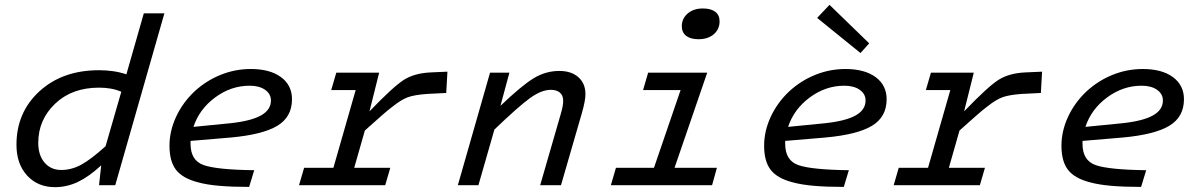

<svg xmlns="http://www.w3.org/2000/svg" viewBox="-20 -765 4952 793"><path d="M456 0H389L398 -82Q347 -35 301.5 -13.5Q256 8 207 8Q136 8 92 -40Q48 -88 48 -167Q48 -301 143 -388Q238 -475 389 -475Q419 -475 447 -471Q475 -467 502 -458L574 -710H659ZM389 -403Q277 -403 207.5 -336.5Q138 -270 138 -175Q138 -124 164 -93.5Q190 -63 233 -63Q276 -63 316 -85Q356 -107 416 -161L481 -386Q460 -395 437.5 -399Q415 -403 389 -403Z M1030 -62 1009 7Q938 7 886 2.5Q834 -2 798 -12Q735 -28 707.5 -63Q680 -98 680 -163Q680 -224 707.5 -283Q735 -342 784 -388Q832 -432 891.5 -456Q951 -480 1016 -480Q1095 -480 1140.5 -446.5Q1186 -413 1186 -355Q1186 -282 1125.5 -245.5Q1065 -209 933 -197L767 -183Q767 -180 767 -177Q767 -174 767 -171Q767 -102 821.5 -83Q876 -64 1030 -62ZM1099 -350Q1099 -377 1075 -394Q1051 -411 1011 -411Q934 -411 868.5 -362.5Q803 -314 779 -241L931 -256Q1016 -265 1057.5 -288Q1099 -311 1099 -350Z M1215 0 1236 -72H1357L1449 -393H1348L1369 -465H1546L1506 -305Q1603 -406 1647 -434.5Q1691 -463 1760 -466L1828 -469L1823 -381L1743 -377Q1690 -373 1663.5 -363Q1637 -353 1603 -326Q1584 -312 1558.5 -289.5Q1533 -267 1487 -226L1443 -72H1592L1571 0Z M2004 -465H2084L2047 -328Q2135 -412 2184.5 -442Q2234 -472 2290 -472Q2340 -472 2369 -446Q2398 -420 2398 -376Q2398 -363 2394.5 -344Q2391 -325 2383 -297L2297 0H2211L2296 -294Q2301 -311 2303.5 -324Q2306 -337 2306 -349Q2306 -371 2292.5 -382.5Q2279 -394 2255 -394Q2216 -394 2168.5 -359.5Q2121 -325 2022 -230L1956 0H1871Z M2952 -677Q2952 -644 2928 -623.5Q2904 -603 2865 -603Q2832 -603 2814 -617Q2796 -631 2796 -657Q2796 -688 2820 -709Q2844 -730 2883 -730Q2916 -730 2934 -716.5Q2952 -703 2952 -677ZM2503 0 2524 -72H2681L2791 -393H2636L2657 -465H2901L2766 -72H2941L2921 0Z M3486 -62 3465 7Q3394 7 3342 2.5Q3290 -2 3254 -12Q3191 -28 3163.5 -63Q3136 -98 3136 -163Q3136 -224 3163.5 -283Q3191 -342 3240 -388Q3288 -432 3347.5 -456Q3407 -480 3472 -480Q3551 -480 3596.5 -446.5Q3642 -413 3642 -355Q3642 -282 3581.5 -245.5Q3521 -209 3389 -197L3223 -183Q3223 -180 3223 -177Q3223 -174 3223 -171Q3223 -102 3277.5 -83Q3332 -64 3486 -62ZM3555 -350Q3555 -377 3531 -394Q3507 -411 3467 -411Q3390 -411 3324.5 -362.5Q3259 -314 3235 -241L3387 -256Q3472 -265 3513.5 -288Q3555 -311 3555 -350ZM3406 -745 3570 -586 3534 -546 3355 -691Z M3671 0 3692 -72H3813L3905 -393H3804L3825 -465H4002L3962 -305Q4059 -406 4103 -434.5Q4147 -463 4216 -466L4284 -469L4279 -381L4199 -377Q4146 -373 4119.5 -363Q4093 -353 4059 -326Q4040 -312 4014.5 -289.5Q3989 -267 3943 -226L3899 -72H4048L4027 0Z M4714 -62 4693 7Q4622 7 4570 2.5Q4518 -2 4482 -12Q4419 -28 4391.5 -63Q4364 -98 4364 -163Q4364 -224 4391.5 -283Q4419 -342 4468 -388Q4516 -432 4575.5 -456Q4635 -480 4700 -480Q4779 -480 4824.5 -446.5Q4870 -413 4870 -355Q4870 -282 4809.5 -245.5Q4749 -209 4617 -197L4451 -183Q4451 -180 4451 -177Q4451 -174 4451 -171Q4451 -102 4505.5 -83Q4560 -64 4714 -62ZM4783 -350Q4783 -377 4759 -394Q4735 -411 4695 -411Q4618 -411 4552.5 -362.5Q4487 -314 4463 -241L4615 -256Q4700 -265 4741.5 -288Q4783 -311 4783 -350Z"/></svg>

Font: Intel One Mono
Style: Italic
Weight: 400
Italic angle: -16°
Monospace: yes
Designer: Fred Shallcrass
Foundry: Frere-Jones Type LLC
Version: Version 1.400;hotconv 1.1.0;makeotfexe 2.6.0;FJTRelease1.4